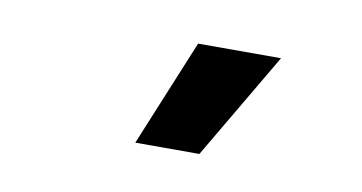

<svg xmlns="http://www.w3.org/2000/svg" viewBox="-34 -807 568 301"><g transform="rotate(10 250.0 -657.0)"><path d="M394 -742 294 -572H192L262 -742Z"/></g></svg>

Font: Work Sans SemiBold
Style: Regular
Weight: 600
Designer: Wei Huang
Foundry: Wei Huang
Version: Version 1.500